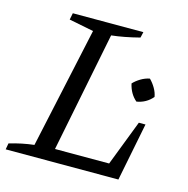

<svg xmlns="http://www.w3.org/2000/svg" viewBox="-109 -742 819 836"><g transform="rotate(15 301.0 -324.0)"><path d="M519 -262H549L497 0H-11L-6 -28Q51 -45 105 -51L223 -596L112 -618L118 -648H436L430 -622Q360 -604 304 -598L196 -57H440ZM485 -348Q454 -374 444 -419Q457 -433 476 -444.5Q495 -456 516 -460Q531 -445 542 -426Q553 -407 556 -388Q528 -355 485 -348Z"/></g></svg>

Font: Piazzolla SC
Style: Italic
Weight: 400
Italic angle: -11.3°
Designer: Juan Pablo del Peral
Foundry: Huerta Tipografica
Version: Version 1.330